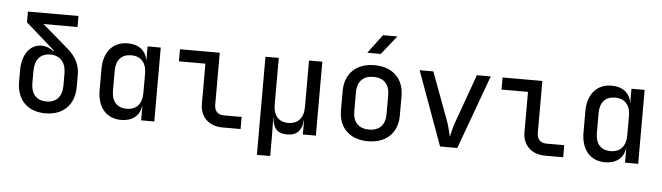

<svg xmlns="http://www.w3.org/2000/svg" viewBox="-55 -1014 4909 1423"><g transform="rotate(5 2400.0 -302.5)"><path d="M300 10C433 10 515 -72 515 -206V-295C515 -371 483 -430 421 -483L229 -648H482V-730H106V-650L325 -457L321 -453C308 -463 275 -487 230 -487C143 -487 86 -410 86 -291V-206C86 -72 167 10 300 10ZM300 -78C227 -78 185 -124 185 -206V-295C185 -379 226 -427 299 -427C373 -427 416 -379 416 -295V-206C416 -124 373 -78 300 -78Z M1012 -445H1011C1001 -517 947 -560 864 -560C754 -560 686 -481 686 -354V-197C686 -69 753 10 864 10C946 10 1001 -34 1010 -105H1012V0H1110V-550H1012ZM898 -76C825 -76 785 -121 785 -202V-349C785 -429 825 -474 898 -474C969 -474 1011 -428 1011 -349V-202C1011 -122 969 -76 898 -76Z M1752 0V-90H1618C1576 -90 1549 -117 1549 -161V-550H1253V-460H1450V-161C1450 -64 1516 0 1616 0Z M2213 -202C2213 -122 2170 -76 2099 -76C2028 -76 1988 -122 1988 -202V-550H1889V180H1988V22L1986 -105H1988C1992 -34 2021 10 2098 10C2175 10 2208 -34 2213 -105H2215V0H2312V-550H2213Z M2738 -645 2850 -785H2743L2638 -645ZM2700 8C2835 8 2919 -73 2919 -203V-348C2919 -477 2835 -558 2700 -558C2565 -558 2481 -477 2481 -347V-203C2481 -73 2565 8 2700 8ZM2700 -79C2625 -79 2580 -122 2580 -203V-347C2580 -428 2625 -471 2700 -471C2775 -471 2820 -428 2820 -347V-203C2820 -122 2775 -79 2700 -79Z M3364 0 3565 -550H3462L3332 -189C3316 -146 3308 -100 3302 -78C3296 -100 3287 -147 3272 -189L3138 -550H3036L3236 0Z M4152 0V-90H4018C3976 -90 3949 -117 3949 -161V-550H3653V-460H3850V-161C3850 -64 3916 0 4016 0Z M4612 -445H4611C4601 -517 4547 -560 4464 -560C4354 -560 4286 -481 4286 -354V-197C4286 -69 4353 10 4464 10C4546 10 4601 -34 4610 -105H4612V0H4710V-550H4612ZM4498 -76C4425 -76 4385 -121 4385 -202V-349C4385 -429 4425 -474 4498 -474C4569 -474 4611 -428 4611 -349V-202C4611 -122 4569 -76 4498 -76Z"/></g></svg>

Font: Tekne LDO Medium
Style: Regular
Weight: 500
Monospace: yes
Designer: Alessio Laiso, Mario Rullo, Paolo Rosset
Foundry: Alessio Laiso
Version: Version 1.000;hotconv 1.0.109;makeotfexe 2.5.65596